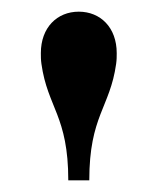

<svg xmlns="http://www.w3.org/2000/svg" viewBox="-20 -780 270 329"><path d="M179 -670.5C180 -677.5 180 -683 180 -689C180 -733 152 -760 115 -760C78 -760 50 -733 50 -689C50 -683 50 -677.5 51 -670.5C61.5 -595.5 97 -581.5 97 -471H133C133 -581.5 168.5 -595.5 179 -670.5Z"/></svg>

Font: Bodoni* 06pt Medium
Style: Regular
Weight: 500
Version: Version 2.3